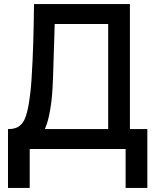

<svg xmlns="http://www.w3.org/2000/svg" viewBox="-20 -727 758 937"><path d="M19 190V-97Q57 -97 76 -113Q95 -129 104 -154Q113 -178 118.5 -209Q124 -240 128 -274Q132 -308 134 -342Q140 -435 142.5 -526Q145 -617 146 -707H614V-97H699V190H593V0H125V190ZM199 -97H508V-610H247L239 -353Q238 -330 236.5 -299Q235 -268 231 -233.5Q227 -199 219.5 -163.5Q212 -128 199 -97Z"/></svg>

Font: Onest Medium
Style: Regular
Weight: 500
Designer: Dmitri Voloshin, Andrey Kudryavtsev
Foundry: Dmitri Voloshin, Andrey Kudryavtsev
Version: Version 1.000;gftools[0.9.33]